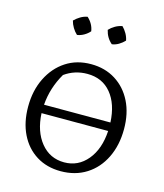

<svg xmlns="http://www.w3.org/2000/svg" viewBox="-105 -767 729 852"><g transform="rotate(15 259.0 -340.5)"><path d="M253 6Q189 6 141 -24Q93 -54 66.5 -108Q40 -162 40 -234Q40 -308 68.5 -365.5Q97 -423 146.5 -455.5Q196 -488 262 -488Q326 -488 374.5 -457.5Q423 -427 450 -373Q477 -319 477 -247Q477 -173 449 -115.5Q421 -58 370.5 -26Q320 6 253 6ZM153 -409Q112 -339 106 -260H411Q407 -344 366.5 -393Q326 -442 257 -442Q199 -442 153 -409ZM258 -36Q322 -36 364 -86.5Q406 -137 411 -221H105Q109 -138 150.5 -87Q192 -36 258 -36ZM192 -687Q219 -662 224 -629Q214 -617 198.5 -608Q183 -599 167 -597Q155 -608 146 -623Q137 -638 133 -654Q145 -666 160 -675Q175 -684 192 -687ZM352 -687Q364 -675 372.5 -660Q381 -645 384 -629Q373 -617 358 -608Q343 -599 327 -597Q301 -619 293 -654Q304 -666 319.5 -675Q335 -684 352 -687Z"/></g></svg>

Font: Piazzolla Light
Style: Regular
Weight: 300
Designer: Juan Pablo del Peral
Foundry: Huerta Tipografica
Version: Version 1.330